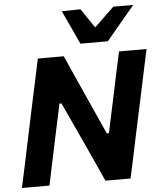

<svg xmlns="http://www.w3.org/2000/svg" viewBox="-62 -1020 903 1073"><g transform="rotate(-5 389.0 -483.0)"><path d="M17 0Q29.5 -57.5 41 -111Q52 -164.5 66.5 -232.5L117.5 -473.5Q132.5 -543 144.5 -598.5Q156 -654 168.5 -713H314Q347 -639 377.5 -570.8Q408 -502.5 437.5 -437.5L516 -263H528L573 -473.5Q587.5 -543 599.2 -598.2Q611 -653.5 624 -713H778.5Q765.5 -653.5 753.8 -598.2Q742 -543 727.5 -473.5L676 -233Q661.5 -164.5 650.5 -111Q639 -57.5 626.5 0H485.5Q457 -63.5 426.5 -130.5Q395.5 -197 359.5 -276L278.5 -451.5H267L220.5 -233Q206 -164 194.8 -111Q183.5 -58 171.5 0ZM413 -775Q391 -823 369 -870Q347 -917.5 325 -964.5L430 -966.5Q447.5 -939.5 466 -913Q484.5 -886 503.5 -858.5Q531.5 -885.5 559 -912L614 -965H726Q685.5 -917 646.2 -870Q607 -823 567 -775Z"/></g></svg>

Font: Heraclito
Style: Bold Italic
Weight: 700
Italic angle: -12°
Designer: Kostas Bartsokas (font) & Cristiano Sobral (main changes)
Foundry: Kostas Bartsokas (font) & Cristiano Sobral (main changes)
Version: Version 1.00;July 8, 2020;FontCreator 13.0.0.2655 64-bit